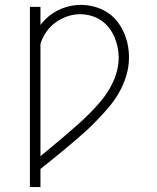

<svg xmlns="http://www.w3.org/2000/svg" viewBox="-20 -763 640 783"><path d="M102 0V-735H145V-661Q159 -680 177.5 -695.5Q196 -711 217.5 -721.5Q239 -732 262.5 -737.5Q286 -743 310 -743Q337 -743 363.5 -736Q390 -729 413.5 -715Q437 -701 454.5 -680Q472 -659 483.5 -634Q495 -609 500.5 -582.5Q506 -556 506 -528Q506 -491 495 -454.5Q484 -418 465.5 -385.5Q447 -353 422.5 -324.5Q398 -296 372 -269Q346 -242 318 -217.5Q290 -193 261 -168.5Q232 -144 203 -120.5Q174 -97 145 -74V0ZM145 -126Q170 -147 195.5 -168Q221 -189 246 -210.5Q271 -232 296 -254Q321 -276 344.5 -299.5Q368 -323 389.5 -348.5Q411 -374 427.5 -402.5Q444 -431 454 -463Q464 -495 464 -528Q464 -550 459.5 -571.5Q455 -593 446 -613.5Q437 -634 423 -651.5Q409 -669 390.5 -681Q372 -693 350.5 -699Q329 -705 307 -705Q280 -705 254 -696Q228 -687 206 -671Q184 -655 168.5 -632.5Q153 -610 145 -584Z"/></svg>

Font: Iosevka Slab XLtEx
Style: Regular
Weight: 200
Width: 7
Monospace: yes
Designer: Belleve Invis
Foundry: Belleve Invis
Version: Version 11.1.0; ttfautohint (v1.8.3)